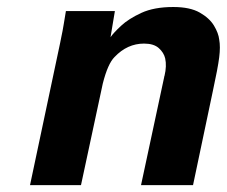

<svg xmlns="http://www.w3.org/2000/svg" viewBox="-20 -539 660 559"><path d="M67.4 0 155.3 -415Q155.3 -417 158.7 -432.1Q162.1 -447.3 165.5 -468.3Q168.9 -489.3 171.9 -506.8H314.5L301.8 -430.7Q310.5 -443.4 332.5 -463.9Q354.5 -484.4 391.6 -501.5Q428.7 -518.6 484.4 -518.6Q533.2 -518.6 561.5 -502.4Q589.8 -486.3 603 -464.4Q616.2 -442.4 618.2 -423.8Q622.1 -403.3 618.2 -372.1Q614.3 -340.8 599.6 -273.4L542 0H390.6L458 -314.5Q458 -316.4 459 -318.4Q465.8 -346.7 460.9 -369.1Q457 -385.7 442.4 -398.9Q427.7 -412.1 399.4 -412.1Q350.6 -412.1 313.5 -373Q293.9 -353.5 279.3 -295.9L215.8 0Z"/></svg>

Font: FreeUniversal
Style: BoldItalic
Weight: 700
Italic angle: -11°
Version: Version 1.001 March 22, 2017